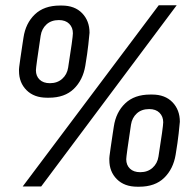

<svg xmlns="http://www.w3.org/2000/svg" viewBox="-20 -706 740 727"><path d="M581 -686H649L136 0H66ZM52 -437Q51 -445 57 -484Q63 -523 65 -538L69 -564Q77 -618 112 -651.5Q147 -685 207 -685H214Q263 -685 291 -656Q319 -627 319 -582Q318 -570 314.5 -537.5Q311 -505 303 -457Q294 -403 259.5 -369.5Q225 -336 165 -336H158Q109 -336 80.5 -364.5Q52 -393 52 -437ZM238 -450Q256 -564 256 -580Q256 -602 242 -616Q228 -630 203 -630Q174 -630 156 -613.5Q138 -597 134 -571Q116 -452 116 -440Q116 -418 130 -404.5Q144 -391 169 -391Q197 -391 215.5 -407.5Q234 -424 238 -450ZM394 -100Q393 -108 399 -147Q405 -186 407 -201L411 -227Q419 -281 454 -314.5Q489 -348 549 -348H556Q605 -348 633 -319Q661 -290 661 -245Q660 -233 656.5 -200.5Q653 -168 645 -120Q636 -66 601.5 -32.5Q567 1 507 1H500Q451 1 422.5 -27.5Q394 -56 394 -100ZM580 -113Q598 -227 598 -243Q598 -265 584 -279Q570 -293 545 -293Q516 -293 498 -276.5Q480 -260 476 -234Q458 -115 458 -103Q458 -81 472 -67.5Q486 -54 511 -54Q539 -54 557.5 -70.5Q576 -87 580 -113Z"/></svg>

Font: Chivo
Style: Italic
Weight: 400
Italic angle: -8.05°
Designer: Hector Gatti
Foundry: Omnibus-Type
Version: Version 1.007